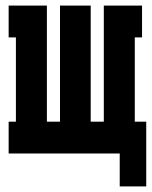

<svg xmlns="http://www.w3.org/2000/svg" viewBox="-20 -550 544 688"><path d="M409 118V0H11V-114H37V-416H11V-530H148V-114H195V-530H305V-114H352V-530H489V-416H463V-114H504V118Z"/></svg>

Font: Iosevka Slab Heavy
Style: Regular
Weight: 900
Monospace: yes
Designer: Belleve Invis
Foundry: Belleve Invis
Version: Version 11.1.0; ttfautohint (v1.8.3)